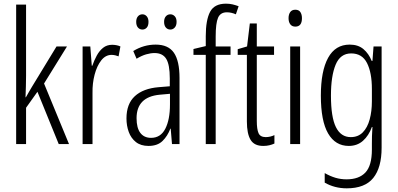

<svg xmlns="http://www.w3.org/2000/svg" viewBox="-20 -785 2166 1046"><path d="M122 -372Q122 -341 121 -313Q120 -285 119 -255H121Q130 -271 137.5 -284Q145 -297 154 -312L288 -532H345L220 -330L356 0H300L184 -285L122 -198V0H68V-760H122Z M591 -541Q601 -541 613 -539Q625 -537 636 -532L626 -478Q619 -481 608.5 -483.5Q598 -486 588 -486Q555 -486 531.5 -456Q508 -426 495.5 -378.5Q483 -331 484 -279V0H430V-532H472L480 -427H483Q493 -456 507 -482Q521 -508 541.5 -524.5Q562 -541 591 -541Z M828 -542Q897 -542 927.5 -497.5Q958 -453 958 -360V0H917L910 -84H908Q893 -44 865.5 -17Q838 10 789 10Q747 10 720.5 -11Q694 -32 681.5 -66Q669 -100 669 -140Q669 -219 714.5 -261Q760 -303 844 -310L905 -315V-358Q905 -433 885.5 -464.5Q866 -496 822 -496Q801 -496 776.5 -489Q752 -482 724 -465L706 -507Q763 -542 828 -542ZM850 -269Q724 -257 724 -141Q724 -88 744.5 -61Q765 -34 803 -34Q855 -34 880.5 -83.5Q906 -133 906 -216V-274ZM722 -666Q722 -685 731.5 -696Q741 -707 756 -707Q770 -707 779.5 -696Q789 -685 789 -666Q789 -645 779.5 -634.5Q770 -624 756 -624Q741 -624 731.5 -635Q722 -646 722 -666ZM874 -666Q874 -685 883.5 -696Q893 -707 908 -707Q922 -707 932 -696.5Q942 -686 942 -666Q942 -646 932 -635Q922 -624 908 -624Q893 -624 883.5 -635Q874 -646 874 -666Z M1236 -486H1155V0H1101V-486H1034V-518L1101 -534V-588Q1101 -676 1124.5 -720.5Q1148 -765 1211 -765Q1231 -765 1247.5 -761Q1264 -757 1280 -751L1265 -707Q1240 -718 1216 -718Q1181 -718 1168 -688.5Q1155 -659 1155 -586V-532H1236Z M1428 -38Q1440 -38 1452.5 -41Q1465 -44 1475 -49V-3Q1462 3 1447 6.5Q1432 10 1414 10Q1365 10 1345 -23.5Q1325 -57 1325 -123V-486H1275V-517L1326 -532L1341 -657H1379V-532H1473V-486H1379V-126Q1379 -81 1388.5 -59.5Q1398 -38 1428 -38Z M1589 -732Q1608 -732 1616.5 -719Q1625 -706 1625 -686Q1625 -640 1589 -640Q1571 -640 1561.5 -652.5Q1552 -665 1552 -686Q1552 -706 1561 -719Q1570 -732 1589 -732ZM1615 -532V0H1561V-532Z M1885 -542Q1931 -542 1960 -517.5Q1989 -493 2005 -453H2009L2015 -532H2059V20Q2059 128 2013.5 184.5Q1968 241 1869 241Q1803 241 1749 210V158Q1779 175 1807.5 183.5Q1836 192 1868 192Q1936 192 1971 154.5Q2006 117 2006 30V-2Q2006 -21 2006.5 -43.5Q2007 -66 2009 -93H2006Q1989 -46 1957.5 -18Q1926 10 1880 10Q1807 10 1767.5 -58Q1728 -126 1728 -264Q1728 -398 1767.5 -470Q1807 -542 1885 -542ZM1893 -494Q1834 -494 1808.5 -432.5Q1783 -371 1783 -264Q1783 -147 1810 -92.5Q1837 -38 1891 -38Q1931 -38 1956.5 -64Q1982 -90 1994 -134.5Q2006 -179 2006 -233V-300Q2006 -389 1979.5 -441.5Q1953 -494 1893 -494Z"/></svg>

Font: Noto Sans ExtraCondensed Light
Style: Regular
Weight: 300
Width: 2
Designer: Monotype Design Team
Foundry: Monotype Imaging Inc.
Version: Version 2.013; ttfautohint (v1.8.4.7-5d5b)